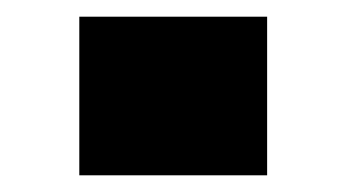

<svg xmlns="http://www.w3.org/2000/svg" viewBox="-20 -460 415 230"><path d="M75 -440H300V-250H75Z"/></svg>

Font: Imperial One
Style: Regular
Weight: 400
Designer: Jovanny Lemonad
Foundry: Jovanny Lemonad
Version: Version 1.000